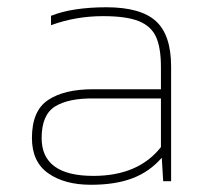

<svg xmlns="http://www.w3.org/2000/svg" viewBox="-20 -504 580 534"><path d="M429.9 -65.2 433.9 0H455.9V-318.8Q455.9 -406.9 413.4 -445.4Q371 -483.8 275.6 -483.8Q230.7 -483.8 191.3 -478Q152 -472.1 121.9 -460V-433.9Q190.6 -459.1 266.6 -459.1Q331.8 -459.1 366.2 -445.1Q400.6 -431.2 414.1 -401.1Q427.6 -371 427.6 -317V-255.8H238.8Q158.7 -255.8 113.8 -225.9Q68.8 -196 68.8 -120.1Q68.8 -54 114.2 -22Q159.6 9.9 232.9 9.9Q300.8 9.9 348.2 -8.1Q395.7 -26.1 429.9 -65.2ZM95.8 -120.1Q95.8 -184.8 133.3 -208Q170.9 -231.1 241 -230.2H427.6V-94.9Q364.7 -14.8 239.7 -14.8Q95.8 -14.8 95.8 -120.1Z"/></svg>

Font: Arad-VF Thin Dots1
Style: Regular
Weight: 100
Designer: Mohammad Darvishi
Version: Version 1.000;August 30, 2024;FontCreator 15.0.0.2992 64-bit